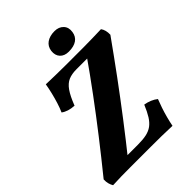

<svg xmlns="http://www.w3.org/2000/svg" viewBox="-261 -979 1101 1101"><g transform="rotate(-45 289.0 -428.5)"><path d="M-3.1 3Q-10.2 -8.7 -14.5 -24.1Q-18.8 -39.6 -17.8 -58.9Q63.6 -159.4 137.3 -254.1Q211 -348.8 282.2 -444.8Q353.5 -540.7 424.8 -643.2L459.9 -615.8H318Q280.2 -615.8 253.9 -604.5Q227.5 -593.2 206.3 -563Q185.1 -532.9 163.1 -475.8Q111.8 -478.8 82.9 -501.1Q94 -525.3 103.5 -556Q113.1 -586.7 120.9 -619.1Q128.7 -651.5 133.2 -679Q166.9 -678 205.5 -677Q244.2 -676 285.1 -676Q326 -676 365.2 -676Q400.2 -676 436.5 -676Q472.7 -676 509.4 -677Q546.1 -678 580.4 -679Q597.5 -655.6 596 -618.2Q523.2 -515.8 451.8 -418.8Q380.3 -321.9 306.3 -225.3Q232.3 -128.8 150.9 -27.3L129.3 -60.7H262.7Q302.4 -60.7 330.5 -66.7Q358.6 -72.8 378.9 -87.6Q399.1 -102.5 415.9 -129Q432.6 -155.6 450.1 -197.6Q496.3 -190 528.3 -164.7Q519.3 -142.1 509.5 -113.2Q499.7 -84.3 491.6 -53.6Q483.6 -23 478.6 3Q435.3 1 391.4 0.5Q347.6 0 305 0Q262.4 0 221.6 0Q176.7 0 138.8 0Q100.9 0 66.6 0.5Q32.2 1 -3.1 3ZM359.4 -717.9Q324.4 -717.9 305.6 -738.3Q286.9 -758.8 290.9 -792.7Q295.3 -824.9 320.1 -842.3Q345 -859.6 384.1 -859.6Q418.5 -859.6 438.6 -838.4Q458.7 -817.2 453.2 -782.8Q448.6 -751 424.6 -734.5Q400.6 -717.9 359.4 -717.9Z"/></g></svg>

Font: Vollkorn
Style: Italic
Weight: 400
Italic angle: -11°
Designer: Friedrich Althausen
Foundry: Friedrich Althausen
Version: Version 5.001